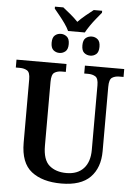

<svg xmlns="http://www.w3.org/2000/svg" viewBox="-67 -1103 818 1163"><g transform="rotate(5 342.5 -522.0)"><path d="M311 -914Q302 -934 285.5 -957.5Q269 -981 250.5 -1003.5Q232 -1026 219 -1042V-1054H270Q291 -1038 317 -1016Q343 -994 362 -974Q381 -994 407.5 -1016Q434 -1038 455 -1054H506V-1042Q493 -1026 474.5 -1003.5Q456 -981 439.5 -957Q423 -933 413 -914ZM270 -777Q249 -777 233.5 -790Q218 -803 218 -835Q218 -867 233.5 -880Q249 -893 270 -893Q290 -893 306 -880Q322 -867 322 -835Q322 -803 306 -790Q290 -777 270 -777ZM458 -777Q436 -777 420.5 -790Q405 -803 405 -835Q405 -867 420.5 -880Q436 -893 458 -893Q478 -893 493.5 -880Q509 -867 509 -835Q509 -803 493.5 -790Q478 -777 458 -777ZM350 10Q235 10 168.5 -42Q102 -94 102 -217V-602Q102 -644 84 -655Q66 -666 40 -666H15V-714H319V-666H294Q268 -666 250 -654.5Q232 -643 232 -598V-210Q232 -124 271.5 -90Q311 -56 376 -56Q443 -56 480 -96Q517 -136 517 -209V-602Q517 -644 499 -655Q481 -666 456 -666H431V-714H670V-666H644Q618 -666 600.5 -654.5Q583 -643 583 -598V-207Q583 -106 526 -48Q469 10 350 10Z"/></g></svg>

Font: Noto Serif SemiCondensed SemiBold
Style: Regular
Weight: 600
Width: 4
Designer: Monotype Design Team
Foundry: Monotype Imaging Inc.
Version: Version 2.013; ttfautohint (v1.8.4.7-5d5b)